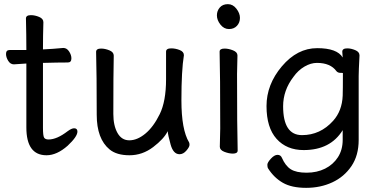

<svg xmlns="http://www.w3.org/2000/svg" viewBox="-20 -724 1833 925"><path d="M204 24Q107 24 107 -110V-418L47 -414Q30 -414 19.5 -431Q9 -448 9 -464Q9 -483 26 -483H107Q107 -556 105 -635Q105 -651 129 -651Q148 -651 168.5 -642.5Q189 -634 189 -617Q187 -552 187 -486Q233 -488 285 -493Q302 -493 313 -476Q324 -459 324 -443Q324 -423 307 -423Q259 -423 187 -421V-108Q187 -70 192.5 -61Q198 -52 214 -52Q254 -52 306 -92Q325 -106 337 -106Q353 -106 353 -90Q353 -66 306 -22Q254 24 204 24Z M508 -4Q446 -55 446 -171Q446 -368 443 -474Q443 -490 467 -490Q486 -490 507 -481.5Q528 -473 528 -456Q526 -368 526 -175Q526 -119 546 -83.5Q566 -48 603 -48Q641 -48 680 -80Q719 -112 749.5 -174Q780 -236 780 -342V-475Q780 -491 805 -491Q825 -491 845.5 -483Q866 -475 866 -458Q854 -385 854 -241Q854 -99 891 -38Q893 -34 893 -26Q893 -16 878 1.5Q863 19 845 19Q815 19 802 -27.5Q789 -74 788 -92Q770 -55 718 -15.5Q666 24 604 24Q542 24 508 -4Z M1102 16Q1083 16 1061 7.5Q1039 -1 1039 -17L1041 -105Q1041 -368 1038 -475Q1038 -490 1062 -490Q1081 -490 1102.5 -481.5Q1124 -473 1124 -457L1122 -368Q1122 -105 1125 1Q1125 16 1102 16ZM1025 -650Q1025 -672 1039 -688Q1053 -704 1078 -704Q1102 -704 1119 -682Q1136 -660 1136 -638Q1136 -615 1121.5 -599.5Q1107 -584 1083 -584Q1059 -584 1042 -605.5Q1025 -627 1025 -650Z M1435 -73Q1523 -73 1585 -142Q1628 -190 1631 -263Q1632 -290 1632 -372Q1632 -373 1620 -373Q1608 -373 1601 -381Q1572 -421 1507 -421Q1477 -421 1446.5 -403Q1416 -385 1394 -354Q1344 -289 1344 -212Q1344 -73 1435 -73ZM1455 181Q1385 181 1342.5 156.5Q1300 132 1272 88Q1268 82 1268 70Q1268 59 1285 40.5Q1302 22 1317 22Q1332 22 1338 36Q1355 75 1381 91.5Q1407 108 1457 108Q1507 108 1546 88.5Q1585 69 1608 33.5Q1631 -2 1631 -51V-97Q1572 -1 1443 -1Q1361 -1 1312.5 -55Q1264 -109 1264 -213Q1264 -317 1338 -404.5Q1412 -492 1508 -492Q1604 -492 1631 -447L1629 -475Q1629 -491 1653 -491Q1671 -491 1691.5 -482.5Q1712 -474 1712 -457Q1708 -381 1708 -358V-50Q1708 25 1673 76.5Q1638 128 1581 154.5Q1524 181 1455 181Z"/></svg>

Font: LXGW WenKai Lite Medium
Style: Regular
Weight: 500
Designer: LXGW / Fontworks Inc.
Foundry: LXGW / Fontworks Inc.
Version: Version 1.511; March 25, 2025